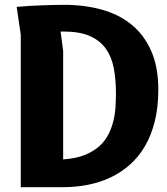

<svg xmlns="http://www.w3.org/2000/svg" viewBox="-20 -775 690 795"><path d="M49 -746.5Q73.5 -749 101 -750.5Q128.5 -752 155.2 -753Q182 -754 205.8 -754.5Q229.5 -755 246 -755Q330 -755 401.2 -735.2Q472.5 -715.5 524.5 -673.2Q576.5 -631 606 -564.2Q635.5 -497.5 635.5 -403.5Q635.5 -331 621 -272.8Q606.5 -214.5 580.2 -169.8Q554 -125 517.5 -92.8Q481 -60.5 437.2 -40Q393.5 -19.5 344 -9.8Q294.5 0 242 0H66V-631ZM241.5 -563.5V-115Q294 -118.5 330.8 -133.2Q367.5 -148 391.8 -170.2Q416 -192.5 429.8 -220.2Q443.5 -248 450.2 -277.5Q457 -307 458.5 -335.8Q460 -364.5 460 -389Q460 -445 451.2 -492Q442.5 -539 418.5 -573Q394.5 -607 352 -625.8Q309.5 -644.5 242 -644.5H236.5Q234 -644.5 231 -644Z"/></svg>

Font: B612
Style: Bold
Weight: 700
Designer: Nicolas Chauveau, Thomas Paillot, Jonathan Favre-Lamarine, Jean-Luc Vinot
Foundry: AIRBUS
Version: Version 1.008